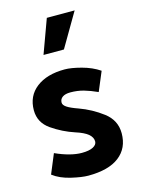

<svg xmlns="http://www.w3.org/2000/svg" viewBox="-116 -820 664 900"><g transform="rotate(-15 216.0 -370.5)"><path d="M202 -753H337L241 -589H142ZM347 -354Q312 -370 282 -378.5Q252 -387 218 -387Q193 -387 179.5 -377.5Q166 -368 166 -351Q166 -339 182.5 -328Q199 -317 236 -304Q297 -282 349 -242.5Q401 -203 401 -140Q401 -68 349.5 -28Q298 12 199 12Q168 12 116.5 0Q65 -12 31 -38L70 -132Q105 -116 137.5 -107.5Q170 -99 197 -99Q233 -99 252 -109Q271 -119 271 -135Q271 -155 252 -171Q233 -187 192 -200Q134 -219 82.5 -254.5Q31 -290 31 -350Q31 -419 82 -458.5Q133 -498 220 -498Q251 -498 300 -485Q349 -472 386 -447Z"/></g></svg>

Font: Palanquin
Style: Bold
Weight: 700
Designer: Pria Ravichandran
Version: Version 1.0.4